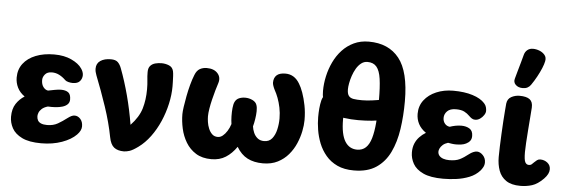

<svg xmlns="http://www.w3.org/2000/svg" viewBox="-53 -1029 3588 1218"><g transform="rotate(5 1741.0 -419.5)"><path d="M239.7 12.4Q162.3 12.4 117.6 -9.6Q72.8 -31.6 53.8 -66.3Q34.9 -101.1 34.9 -138.9Q34.9 -189 56.2 -221.6Q77.6 -254.2 109.7 -274Q78.1 -296.3 63.5 -326.4Q48.9 -356.4 48.9 -390Q48.9 -441.4 77.2 -478.5Q105.4 -515.6 156.3 -535.9Q207.1 -556.2 273.9 -556.2Q337.9 -556.2 384.3 -534.4Q430.8 -512.7 450.8 -482.6Q457.7 -473.1 461.7 -462.2Q465.7 -451.3 465.7 -441.1Q465.7 -419.3 451.6 -402.7Q437.4 -386 405.8 -386Q393 -386 378.7 -389.6Q364.3 -393.2 357.3 -399.9Q338.3 -418.9 316.3 -430.2Q294.2 -441.6 269.3 -441.6Q239.9 -441.6 225.6 -424.4Q211.2 -407.3 211.2 -388.2Q211.2 -360.6 223.8 -343.8Q236.3 -327 254.1 -324.4Q271.6 -327.9 295.6 -332.5Q319.7 -337.1 335.9 -337.1Q365.9 -337.1 382.3 -325Q398.8 -312.9 398.8 -280.1Q398.8 -261 386.5 -249.1Q374.2 -237.1 354.2 -231.2Q334.2 -225.2 310.1 -223.7Q286 -222.1 262.1 -223.6Q237.6 -216.6 224.1 -204.2Q210.7 -191.9 206 -179.2Q201.3 -166.6 201.3 -157.2Q201.3 -141.9 207.8 -130.2Q214.3 -118.6 229.2 -112.4Q244 -106.3 267.2 -106.3Q306.3 -106.3 335.3 -122.9Q364.3 -139.6 392 -161Q404.9 -170.8 415.7 -176.1Q426.4 -181.3 436.6 -181.3Q457.6 -181.3 473.3 -163.9Q489.1 -146.6 489.1 -116.7Q489.1 -89.9 462.4 -62.8Q430.1 -29.8 371.3 -8.7Q312.6 12.4 239.7 12.4Z M766.7 17.9Q727.2 17.9 704.3 0Q681.4 -17.9 672.6 -64.3Q655.2 -155.8 621.7 -255.6Q588.2 -355.3 551.7 -447.4Q542.6 -470.1 542.6 -489.7Q542.6 -522.9 568 -540Q593.4 -557.1 634.3 -557.1Q665.3 -557.1 679.4 -542.9Q693.4 -528.8 701.8 -505.9Q731.4 -427.6 755.2 -338.1Q779 -248.6 794.6 -153.8Q845.9 -207.9 862.7 -263.9Q879.4 -320 879.4 -387.1Q879.4 -420.1 876.4 -444.9Q873.4 -469.8 873.4 -496.9Q873.4 -522.8 885.7 -536.4Q897.9 -550.1 917.3 -555.2Q936.8 -560.2 957.3 -560.2Q981.9 -560.2 1004.5 -550.9Q1027.1 -541.6 1033 -517Q1035.8 -504.6 1036.8 -485.7Q1037.8 -466.8 1038.3 -448.6Q1038.8 -430.4 1038.8 -419.4Q1038.8 -366.3 1025.9 -308.4Q1013 -250.4 989.2 -195.6Q965.3 -140.8 931.7 -95.2Q898 -49.6 857.2 -19.9Q822.8 5.2 802.2 11.6Q781.7 17.9 766.7 17.9Z M1324.2 18.8Q1265.4 18.8 1225.4 -6.1Q1185.4 -31 1161.2 -71.4Q1136.9 -111.9 1126.7 -158.9Q1116.4 -205.9 1116.4 -249.9Q1116.4 -266.6 1120.8 -297.3Q1125.2 -328.1 1132.3 -365.4Q1139.4 -402.8 1149.2 -439.2Q1159 -475.6 1170.6 -504.2Q1181.7 -532.8 1201.3 -543.8Q1220.9 -554.8 1245.4 -554.8Q1291.7 -554.8 1314.9 -528.5Q1338.2 -502.2 1326.2 -465.3Q1319.6 -445.6 1311.6 -417.6Q1303.6 -389.6 1296.1 -358.8Q1288.6 -328 1283.9 -299.4Q1279.2 -270.8 1279.2 -250Q1279.2 -235.1 1282.2 -214.1Q1285.2 -193 1293.7 -172.6Q1302.1 -152.2 1316.3 -138.7Q1330.4 -125.2 1352.6 -125.2Q1368.7 -125.2 1383.8 -137.2Q1398.9 -149.2 1411.6 -169.6Q1424.3 -190 1432 -214.4Q1428.6 -236.1 1427.9 -263.7Q1427.3 -291.2 1429.8 -316.4Q1432.3 -341.6 1439.3 -355.9Q1448.2 -373.8 1465.8 -381.2Q1483.3 -388.6 1504.6 -388.6Q1529.2 -388.6 1551.1 -378.1Q1572.9 -367.6 1579 -348.9Q1584.6 -333 1584.1 -309.1Q1583.6 -285.2 1579.4 -259.2Q1575.3 -233.1 1569.4 -211.4Q1571.9 -191.8 1580.5 -171.7Q1589.1 -151.7 1605.6 -138.2Q1622 -124.7 1647.6 -124.7Q1680 -124.7 1698.5 -147.9Q1717 -171.2 1724.8 -205.9Q1732.7 -240.7 1732.7 -275.7Q1732.7 -312.1 1725.8 -345.1Q1718.9 -378.1 1708.6 -405.7Q1698.2 -433.2 1686.9 -452.8Q1680.1 -465.9 1675.8 -478.6Q1671.6 -491.3 1671.6 -499.2Q1671.6 -529.7 1689.6 -546.4Q1707.6 -563.1 1745.7 -563.1Q1803.2 -563.1 1836.2 -507.6Q1849.2 -487.3 1861.8 -452.3Q1874.3 -417.3 1883 -373Q1891.7 -328.7 1891.7 -279.2Q1891.7 -247.7 1883.8 -208.6Q1876 -169.4 1859 -129.9Q1842 -90.3 1813.9 -57.2Q1785.9 -24.1 1745.9 -3.8Q1706 16.6 1651.9 16.6Q1594.6 16.6 1553.4 -4.7Q1512.2 -25.9 1483.9 -73.9Q1453.8 -30.2 1415.3 -5.7Q1376.8 18.8 1324.2 18.8Z M2230.6 11.2Q2168.7 11.2 2124.9 -9.3Q2081.1 -29.9 2052.1 -64.3Q2023 -98.8 2006.3 -140.7Q1989.7 -182.7 1982.9 -225.8Q1976.1 -269 1976.1 -306.3Q1976.1 -334.3 1978.5 -361.8Q1980.9 -389.2 1986.9 -413.6Q1992.8 -436.3 2007.1 -449.4Q2021.4 -462.4 2046.6 -462.4Q2066.3 -462.4 2089.7 -456.1Q2113.1 -449.7 2128.6 -435.2Q2144.1 -420.8 2140.6 -396.6Q2137.6 -370.6 2136.1 -350.6Q2134.6 -330.6 2134.6 -306.3Q2134.6 -257.2 2141.8 -222.2Q2149 -187.2 2162.9 -165.2Q2176.8 -143.1 2196.2 -132.6Q2215.6 -122 2239.3 -122Q2273.4 -122 2295.1 -142.5Q2316.8 -163 2328.8 -203.4Q2340.8 -243.9 2345.8 -304.8Q2350.8 -365.8 2350.8 -445.7Q2350.8 -530.4 2343.4 -582.1Q2336 -633.8 2315.8 -657.9Q2295.6 -682.1 2257.6 -682.1Q2235.2 -682.1 2217.5 -668.2Q2199.8 -654.3 2186.8 -632.3Q2173.9 -610.2 2165.5 -585.3Q2157.1 -560.4 2152.9 -537.4Q2148.7 -514.4 2148.7 -498.9Q2148.7 -470.4 2158.7 -457.2Q2168.7 -443.9 2189.7 -440.4Q2210.8 -437 2243.1 -437Q2273.9 -437 2307.9 -441.6Q2341.9 -446.1 2373.1 -452.5Q2404.3 -458.9 2427.1 -464.6Q2458.9 -472.7 2476.3 -465Q2493.7 -457.3 2500.5 -441.3Q2507.3 -425.2 2507.3 -407Q2507.3 -394.1 2503.4 -381.9Q2499.6 -369.7 2483.2 -359Q2454.6 -340 2389.7 -324.6Q2324.8 -309.1 2230.7 -309.1Q2183.9 -309.1 2141 -315.1Q2098.1 -321.1 2064.6 -338.1Q2031 -355.1 2011.6 -388Q1992.2 -420.9 1992.2 -474.4Q1992.2 -521 2002.8 -568.6Q2013.3 -616.2 2034.1 -659.7Q2054.8 -703.2 2086.4 -737.3Q2118 -771.3 2160.2 -791.3Q2202.4 -811.2 2255 -811.2Q2381.1 -811.2 2448.3 -726.7Q2515.4 -642.2 2515.4 -454.3Q2515.4 -361 2503 -277Q2490.6 -193 2459.4 -128.1Q2428.2 -63.2 2372.8 -26Q2317.3 11.2 2230.6 11.2Z M2799.6 14.2Q2718.4 14.2 2672.4 -7.4Q2626.3 -29 2607.1 -63.4Q2587.9 -97.8 2587.9 -135.3Q2587.9 -166.6 2597.7 -190.9Q2607.6 -215.2 2625.3 -233.9Q2643 -252.7 2665.8 -266.4Q2633.4 -288.8 2618.1 -318.2Q2602.8 -347.6 2602.8 -382.4Q2602.8 -432.7 2631.4 -469.7Q2660 -506.8 2708.4 -527.2Q2756.8 -547.7 2815.6 -547.7Q2887.1 -547.7 2939.1 -531.2Q2991.1 -514.8 3016.8 -485.9Q3027 -474.7 3030.5 -462.1Q3034 -449.6 3034 -437.9Q3034 -425.2 3024.3 -410.7Q3014.7 -396.1 3000.1 -386.2Q2985.4 -376.3 2969.2 -376.3Q2957.1 -376.3 2947.6 -382.5Q2938.1 -388.7 2929.1 -397.9Q2915.7 -411.8 2896.4 -421.9Q2877.1 -432 2842.8 -432Q2805.7 -432 2787.4 -413.6Q2769.2 -395.2 2769.2 -370.8Q2769.2 -349.3 2781.3 -334.6Q2793.4 -319.9 2812.9 -317.8Q2827.7 -323.2 2847.3 -327.2Q2866.9 -331.2 2886.1 -331.2Q2916.7 -331.2 2938.2 -318.1Q2959.8 -304.9 2959.8 -271.6Q2959.8 -252.9 2950.7 -240.9Q2941.6 -228.9 2925.9 -221.3Q2912.1 -214.3 2895.3 -212.1Q2878.4 -209.8 2862.8 -209.8Q2848.4 -209.8 2835.5 -211.7Q2822.6 -213.7 2811.1 -215.7Q2790.7 -209.4 2778.2 -198.2Q2765.7 -186.9 2760.4 -175.2Q2755.1 -163.6 2755.1 -154.7Q2755.1 -139.7 2764.3 -128.7Q2773.6 -117.8 2790.1 -112.2Q2806.7 -106.6 2827.9 -106.6Q2868.8 -106.6 2894.1 -118.9Q2919.4 -131.2 2950.8 -156Q2961.3 -164.4 2974.7 -170.4Q2988 -176.3 2999.4 -176.3Q3020.2 -175.6 3037.7 -156.9Q3055.1 -138.3 3055.1 -112Q3055.1 -95.6 3047.8 -81.9Q3040.4 -68.2 3032.2 -58.8Q3005.1 -28.4 2965.6 -12.8Q2926.1 2.8 2883 8.5Q2839.9 14.2 2799.6 14.2Z M3291.3 16.6Q3233.7 16.6 3200.3 -6.3Q3167 -29.1 3153.1 -67.8Q3139.1 -106.6 3139.1 -153.7Q3139.1 -181.8 3140.5 -220.4Q3141.9 -259 3143.9 -300.9Q3145.9 -342.9 3148.4 -382.2Q3150.9 -421.4 3153.4 -451.3Q3155.9 -481.2 3157.1 -495.4Q3160.7 -526.2 3185.3 -539.3Q3209.9 -552.3 3236.9 -552.3Q3281.9 -552.3 3302.4 -536.4Q3323 -520.4 3321 -484.2Q3319.6 -463.3 3316.6 -424.7Q3313.6 -386.1 3310.2 -342Q3306.8 -297.9 3304.5 -259Q3302.2 -220.1 3302.2 -199.2Q3302.2 -151.1 3310.2 -135.7Q3318.1 -120.3 3334.2 -120.3Q3344.7 -120.3 3350.9 -125.5Q3357.1 -130.7 3366.6 -140.6Q3373.8 -148 3382.9 -154.7Q3392.1 -161.3 3403 -161.3Q3429.4 -161.3 3449.2 -145.6Q3468.9 -129.8 3468.9 -104.1Q3468.9 -89.4 3461.4 -74.3Q3453.9 -59.1 3437.8 -42.6Q3401.1 -5.6 3366.1 5.5Q3331 16.6 3291.3 16.6ZM3252.4 -602.6Q3224 -602.6 3207.4 -618.9Q3190.8 -635.2 3198.1 -659Q3203.3 -677.9 3211.3 -706.6Q3219.2 -735.2 3227.8 -764.6Q3236.3 -793.9 3241 -813.2Q3246 -832.7 3260.4 -844.7Q3274.9 -856.7 3296.4 -856.7Q3316.9 -856.7 3337.6 -848.6Q3358.2 -840.6 3371.4 -824.8Q3384.7 -809 3379.9 -785.2Q3376.4 -766.4 3365.4 -739.9Q3354.3 -713.3 3338.5 -684.3Q3322.7 -655.2 3304.3 -628.7Q3296 -616.3 3283.2 -609.4Q3270.4 -602.6 3252.4 -602.6Z"/></g></svg>

Font: Playpen Sans
Style: Regular
Weight: 400
Designer: Laura Meseguer, Veronika Burian, José Scaglione, Kostas Bartsokas, Vera Evstafieva, Tom Grace, Yorlmar Campos
Foundry: TypeTogether
Version: Version 2.000